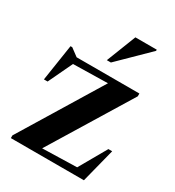

<svg xmlns="http://www.w3.org/2000/svg" viewBox="-174 -820 840 922"><g transform="rotate(30 246.0 -359.0)"><path d="M28.5 0V-15L314 -483L364.5 -462.5L67 -456.5L119 -478.5L45.5 -323.5H25L56 -525.5H65.5L108 -494H456V-478.5L167.5 -7L105.5 -30.5L405.5 -38.5L360 -12.5L460.5 -188.5H481.5L433.5 0ZM240.5 -554.5 304.5 -718H423V-711.5L263 -554.5Z"/></g></svg>

Font: Newsreader 60pt SemiBold
Style: Regular
Weight: 600
Designer: Hugues Gentile
Foundry: Production Type
Version: Version 1.003